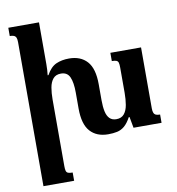

<svg xmlns="http://www.w3.org/2000/svg" viewBox="-105 -854 1121 1214"><g transform="rotate(-10 455.0 -247.5)"><path d="M835 -101Q835 -82 839.5 -71.5Q844 -61 854 -57Q864 -53 880 -53V0H700L687 -71H682Q662 -34 640.5 -16Q619 2 593.5 7.5Q568 13 536 13Q462 13 420.5 -33Q379 -79 379 -180V-282Q379 -347 363.5 -382Q348 -417 307 -417Q274 -417 256.5 -396Q239 -375 233 -340.5Q227 -306 227 -265V163Q227 183 230 193.5Q233 204 242.5 208Q252 212 272 212V265H75V-659Q75 -679 70.5 -689Q66 -699 56 -703Q46 -707 30 -707V-760H227V-492Q227 -473 226 -455.5Q225 -438 223 -421H228Q255 -470 291 -486Q327 -502 374 -502Q448 -502 489.5 -456Q531 -410 531 -309V-207Q531 -164 537.5 -134Q544 -104 560 -88Q576 -72 603 -72Q636 -72 653.5 -93.5Q671 -115 677 -150.5Q683 -186 683 -227V-390Q683 -410 680 -420.5Q677 -431 667.5 -435Q658 -439 638 -439V-492H835Z"/></g></svg>

Font: Noto Serif Armenian
Style: Regular
Weight: 400
Designer: Monotype Design Team
Foundry: Monotype Imaging Inc.
Version: Version 2.007